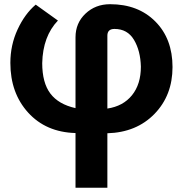

<svg xmlns="http://www.w3.org/2000/svg" viewBox="-20 -588 865 895"><path d="M28.3 -294.9Q28.3 -377.9 62 -450.7Q95.7 -523.4 146.5 -566.4L250 -492.2Q179.7 -418.9 176.8 -293.9Q176.8 -202.1 214.8 -151.9Q252.9 -101.6 332 -84V-414.1Q332 -480.5 378.4 -524.4Q424.8 -568.4 493.2 -568.4Q624 -568.4 704.1 -487.8Q784.2 -407.2 784.2 -275.4Q784.2 -143.6 700.2 -57.1Q616.2 29.3 480.5 33.2V287.1H332V32.2Q194.3 28.3 111.3 -63Q28.3 -154.3 28.3 -294.9ZM480.5 -82Q553.7 -92.8 595.2 -144Q636.7 -195.3 636.7 -277.3Q634.8 -351.6 604.5 -402.3Q574.2 -453.1 513.7 -453.1Q480.5 -453.1 480.5 -421.9Z"/></svg>

Font: GenEi M Gothic v2 Bold
Style: Regular
Weight: 700
Version: Version 2.0